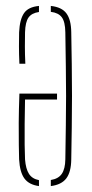

<svg xmlns="http://www.w3.org/2000/svg" viewBox="-20 -624 310 648"><path d="M220.5 -515Q221.5 -461.5 222.2 -407.8Q223 -354 223 -300.5Q223 -247 222.2 -193.2Q221.5 -139.5 220.5 -86Q220 -43.5 203.8 -22Q187.5 -0.5 151.5 4V-16.5Q177 -20.5 188.5 -37.2Q200 -54 200.5 -86Q201.5 -149.5 202.2 -200.8Q203 -252 203 -299.8Q203 -347.5 202.2 -399.2Q201.5 -451 200.5 -515Q200 -550.5 188.5 -565.8Q177 -581 151.5 -584V-604Q188.5 -600 204.2 -578.8Q220 -557.5 220.5 -515ZM111.5 -604V-583.5Q87 -580 76.2 -564.8Q65.5 -549.5 64.5 -515Q64 -492.5 64 -467Q64 -441.5 65.5 -409H45.5Q44 -441.5 44 -467.5Q44 -493.5 44.5 -515Q46.5 -558 60.8 -579.2Q75 -600.5 111.5 -604ZM172.5 -308V-288H64.5Q63.5 -243.5 63.2 -204.8Q63 -166 63.2 -135.5Q63.5 -105 64.5 -86Q67 -54 77.8 -37.2Q88.5 -20.5 111.5 -16V4Q78 -0.5 62.5 -21.5Q47 -42.5 44.5 -86Q44 -104 43.5 -135Q43 -166 43.2 -209.5Q43.5 -253 45.5 -308Z"/></svg>

Font: Big Shoulders Stencil Display SC Thin
Style: Regular
Weight: 100
Designer: Patric King
Foundry: XO Type Co
Version: Version 2.001